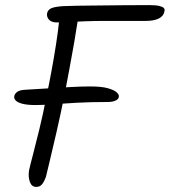

<svg xmlns="http://www.w3.org/2000/svg" viewBox="-20 -725 666 753"><path d="M121 -313Q87 -313 68 -318Q49 -323 41.5 -331Q34 -339 36 -348Q38 -358 48 -365Q58 -372 79 -373Q116 -375 162.5 -378Q209 -381 254.5 -383.5Q300 -386 333 -386Q378 -386 403 -379Q428 -372 438 -362.5Q448 -353 446 -345Q445 -336 433 -330.5Q421 -325 403 -325Q335 -325 280.5 -322Q226 -319 186 -316Q146 -313 121 -313ZM122 8Q104 8 97 -12Q90 -32 94 -57Q97 -72 108 -113.5Q119 -155 134 -216.5Q149 -278 163 -350Q173 -398 182.5 -449.5Q192 -501 200 -552.5Q208 -604 213 -652L287 -657Q280 -611 271 -558.5Q262 -506 252 -453.5Q242 -401 233 -353Q217 -274 202 -208.5Q187 -143 176 -97.5Q165 -52 160 -31Q154 -14 145.5 -3Q137 8 122 8ZM203 -637Q188 -637 179 -642.5Q170 -648 166.5 -656.5Q163 -665 165 -674Q168 -687 182 -693Q196 -699 229 -701Q245 -702 281 -702.5Q317 -703 365 -703.5Q413 -704 465 -704.5Q517 -705 564 -705Q592 -705 605.5 -701.5Q619 -698 623 -693Q627 -688 625 -681Q622 -662 603 -652.5Q584 -643 552 -643Q514 -643 471 -643Q428 -643 392 -643Q351 -643 313.5 -641.5Q276 -640 247 -638.5Q218 -637 203 -637Z"/></svg>

Font: Shantell Sans Light
Style: Italic
Weight: 300
Italic angle: -11°
Designer: Stephen Nixon, Anya Danilova, Shantell Martin
Foundry: Arrow Type
Version: Version 1.008;[ac192a2d6]